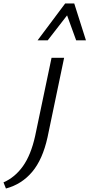

<svg xmlns="http://www.w3.org/2000/svg" viewBox="-157 -772 512 1099"><path d="M138 -441H210L115 14Q87 141 27 212Q-33 283 -123 307L-137 272Q-71 243 -25.5 179Q20 115 44 7ZM58 -541 216 -752H268L335 -541H279L227 -684L116 -541Z"/></svg>

Font: Isabella Sans
Style: Italic
Weight: 400
Italic angle: -12°
Designer: Christian Thalmann (Catharsis Fonts), Cristiano Sobral
Foundry: The Isabella Sans Project Authors
Version: Version 2.026; ttfautohint (v1.8.4.7-5d5b-dirty)